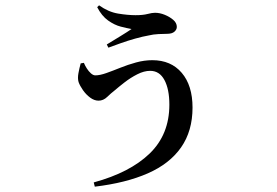

<svg xmlns="http://www.w3.org/2000/svg" viewBox="-20 -621 1040 721"><path d="M332 64Q468 27 542 -44.5Q616 -116 616 -228Q616 -286 597.5 -320.5Q579 -355 544 -355Q521 -355 495.5 -342Q470 -329 447.5 -311.5Q425 -294 410 -281Q397 -271 382.5 -257Q368 -243 350 -243Q334 -243 318.5 -254.5Q303 -266 291.5 -282.5Q280 -299 275 -313Q271 -327 274.5 -346Q278 -365 283 -383L295 -385Q299 -375 306 -364Q313 -353 321.5 -345.5Q330 -338 338 -338Q355 -338 379 -346.5Q403 -355 431.5 -366.5Q460 -378 491 -386.5Q522 -395 552 -395Q622 -395 662.5 -347.5Q703 -300 703 -217Q703 -129 660 -67.5Q617 -6 535 30Q453 66 336 80ZM381 -454Q404 -468 431 -484.5Q458 -501 474 -512Q457 -515 433.5 -521Q410 -527 386 -544Q362 -561 345 -594L352 -601Q387 -576 423.5 -570Q460 -564 489 -564Q517 -564 534 -568.5Q551 -573 562 -573Q580 -573 598.5 -565.5Q617 -558 630.5 -546.5Q644 -535 644 -520Q644 -510 635 -502Q626 -494 607 -494Q595 -494 575 -493Q555 -492 539 -488Q516 -484 487.5 -476Q459 -468 432.5 -458.5Q406 -449 387 -442Z"/></svg>

Font: Noto Serif JP ExtraLight SemiBold
Style: Regular
Weight: 600
Version: Version 2.003-H1;hotconv 1.1.1;makeotfexe 2.6.0